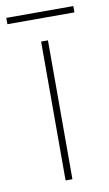

<svg xmlns="http://www.w3.org/2000/svg" viewBox="-100 -678 408 719"><g transform="rotate(-10 104.5 -319.0)"><path d="M232 -638H-23V-614H232ZM116 0V-528H90V0Z"/></g></svg>

Font: Noto Sans Malayalam Thin
Style: Regular
Weight: 100
Designer: Jelle Bosma - Monotype Design Team
Foundry: Monotype Imaging Inc.
Version: Version 2.104